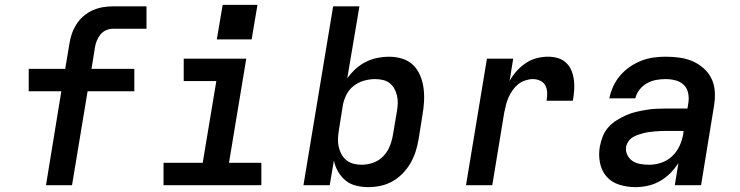

<svg xmlns="http://www.w3.org/2000/svg" viewBox="-20 -761 3040 789"><path d="M169 0 232 -386H98V-478H248L265 -580Q268 -601 275 -621.5Q282 -642 294 -661Q306 -680 323.5 -695Q341 -710 361.5 -719Q382 -728 403 -731.5Q424 -735 445 -735H582V-643H445Q431 -643 416.5 -637Q402 -631 392.5 -619Q383 -607 377.5 -593Q372 -579 370 -565L356 -478H532V-386H340L276 0Z M652 0V-92H813L869 -428H735V-520H992L921 -92H1054V0ZM871 -599 895 -741H1038L1014 -599Z M1494 8Q1468 8 1443.5 2Q1419 -4 1400.5 -19Q1382 -34 1369.5 -55.5Q1357 -77 1352 -101L1335 0H1227L1349 -735H1457L1407 -439Q1422 -460 1441 -477.5Q1460 -495 1483 -506.5Q1506 -518 1530.5 -523Q1555 -528 1578 -528Q1606 -528 1632.5 -520Q1659 -512 1677.5 -494Q1696 -476 1706.5 -451Q1717 -426 1720.5 -399Q1724 -372 1722.5 -344Q1721 -316 1716 -288L1700 -188Q1696 -163 1688 -138.5Q1680 -114 1667 -91Q1654 -68 1635 -48.5Q1616 -29 1593 -16Q1570 -3 1544.5 2.5Q1519 8 1494 8ZM1466 -84Q1489 -84 1512.5 -92Q1536 -100 1553.5 -117.5Q1571 -135 1580.5 -157.5Q1590 -180 1594 -203L1611 -303Q1614 -320 1614.5 -336Q1615 -352 1611.5 -367.5Q1608 -383 1600.5 -396.5Q1593 -410 1581 -419.5Q1569 -429 1553 -432.5Q1537 -436 1521 -436Q1499 -436 1476 -429.5Q1453 -423 1434 -408.5Q1415 -394 1404 -372.5Q1393 -351 1389 -329L1373 -229Q1370 -211 1369 -193.5Q1368 -176 1371.5 -159.5Q1375 -143 1382.5 -128.5Q1390 -114 1402.5 -103.5Q1415 -93 1431.5 -88.5Q1448 -84 1466 -84Z M1895 0 1981 -520H2089L2074 -428Q2086 -450 2103 -469Q2120 -488 2141 -502Q2162 -516 2185.5 -522Q2209 -528 2232 -528Q2254 -528 2273.5 -522Q2293 -516 2307 -502.5Q2321 -489 2328.5 -470.5Q2336 -452 2338.5 -431.5Q2341 -411 2339.5 -390Q2338 -369 2334 -347H2226Q2229 -363 2228.5 -379.5Q2228 -396 2221.5 -409Q2215 -422 2200.5 -429Q2186 -436 2170 -436Q2155 -436 2138.5 -430.5Q2122 -425 2109 -414.5Q2096 -404 2086 -389.5Q2076 -375 2069.5 -360Q2063 -345 2059 -329Q2055 -313 2052 -298L2003 0Z M2591 8Q2557 8 2525 -2Q2493 -12 2472.5 -35.5Q2452 -59 2445.5 -92Q2439 -125 2445 -159Q2449 -180 2457 -200.5Q2465 -221 2479.5 -237.5Q2494 -254 2513 -266Q2532 -278 2552 -287Q2572 -296 2593 -301Q2614 -306 2635 -309.5Q2656 -313 2676.5 -314Q2697 -315 2718 -315H2805L2809 -340Q2812 -360 2807.5 -380Q2803 -400 2789 -413Q2775 -426 2755.5 -431Q2736 -436 2715 -436Q2696 -436 2676.5 -432.5Q2657 -429 2639 -419Q2621 -409 2608 -392.5Q2595 -376 2591 -357H2484Q2489 -382 2500 -406Q2511 -430 2528.5 -450.5Q2546 -471 2568.5 -486.5Q2591 -502 2615.5 -511.5Q2640 -521 2665 -524.5Q2690 -528 2715 -528Q2745 -528 2773.5 -524Q2802 -520 2827 -509Q2852 -498 2872.5 -479.5Q2893 -461 2904.5 -436.5Q2916 -412 2917.5 -383Q2919 -354 2914 -325L2861 0H2753L2768 -91Q2768 -91 2768 -91Q2768 -91 2768 -91Q2768 -91 2768 -91Q2768 -91 2768 -91Q2753 -68 2733.5 -48.5Q2714 -29 2690.5 -16Q2667 -3 2641.5 2.5Q2616 8 2591 8ZM2648 -84Q2673 -84 2698 -92.5Q2723 -101 2742.5 -119.5Q2762 -138 2773 -162.5Q2784 -187 2788 -212L2789 -223H2718Q2706 -223 2694.5 -222.5Q2683 -222 2671.5 -221Q2660 -220 2648.5 -218.5Q2637 -217 2625 -214Q2613 -211 2601.5 -207Q2590 -203 2579.5 -196.5Q2569 -190 2562 -179.5Q2555 -169 2553 -158Q2550 -140 2558 -124Q2566 -108 2580 -99Q2594 -90 2612 -87Q2630 -84 2648 -84Z"/></svg>

Font: Iosevka SS04 SmBd Ex Obl
Style: Regular
Weight: 600
Width: 7
Italic angle: -9°
Monospace: yes
Designer: Belleve Invis
Foundry: Belleve Invis
Version: Version 19.0.0; ttfautohint (v1.8.4)